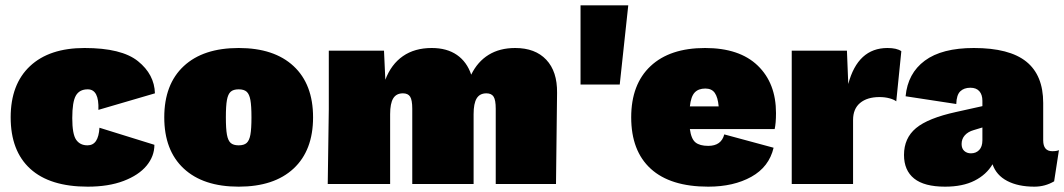

<svg xmlns="http://www.w3.org/2000/svg" viewBox="-20 -690 3991 720"><path d="M561 -340 349 -278Q352 -355 309 -355Q278 -355 264.5 -331.5Q251 -308 251 -247Q251 -187 265.5 -166Q280 -145 308 -145Q329 -145 340 -161.5Q351 -178 353 -211L559 -147Q559 -104 529.5 -68.5Q500 -33 443.5 -11.5Q387 10 309 10Q167 10 93.5 -57Q20 -124 20 -250Q20 -374 92.5 -442Q165 -510 297 -510Q436 -510 497.5 -460.5Q559 -411 561 -340Z M1154 -250Q1154 -126 1081 -58Q1008 10 875 10Q742 10 669 -58Q596 -126 596 -250Q596 -374 669 -442Q742 -510 875 -510Q1008 -510 1081 -442Q1154 -374 1154 -250ZM827 -250Q827 -207 831 -185Q835 -163 845 -154Q855 -145 875 -145Q895 -145 905 -154Q915 -163 919 -185Q923 -207 923 -250Q923 -293 919 -315Q915 -337 905 -346Q895 -355 875 -355Q855 -355 845 -346Q835 -337 831 -315Q827 -293 827 -250Z M2069 -342 2065 0H1839V-282Q1839 -315 1831 -327.5Q1823 -340 1804 -340Q1779 -340 1767.5 -321Q1756 -302 1756 -262V0H1526V-282Q1526 -315 1518 -327.5Q1510 -340 1491 -340Q1466 -340 1454.5 -321Q1443 -302 1443 -262V0H1209L1213 -281V-500H1420L1425 -391Q1447 -449 1491 -479.5Q1535 -510 1599 -510Q1656 -510 1693.5 -484Q1731 -458 1747 -410Q1771 -459 1812.5 -484.5Q1854 -510 1912 -510Q1987 -510 2028.5 -466Q2070 -422 2069 -342Z M2304 -373H2157V-670H2336Z M2885 -206H2567Q2572 -169 2588 -156Q2604 -143 2636 -143Q2685 -143 2696 -186L2881 -136Q2864 -64 2797.5 -27Q2731 10 2636 10Q2494 10 2420.5 -57Q2347 -124 2347 -250Q2347 -374 2419.5 -442Q2492 -510 2624 -510Q2753 -510 2821.5 -444Q2890 -378 2890 -266Q2890 -228 2885 -206ZM2567 -291H2675Q2672 -325 2660.5 -341.5Q2649 -358 2625 -358Q2599 -358 2585 -343Q2571 -328 2567 -291Z M3360 -498 3341 -310Q3332 -317 3315 -321.5Q3298 -326 3278 -326Q3232 -326 3205.5 -304Q3179 -282 3179 -240V0H2949V-500H3156L3161 -375Q3197 -510 3308 -510Q3343 -510 3360 -498Z M3951 -127 3933 -10Q3899 10 3859 10Q3798 10 3757 -11.5Q3716 -33 3702 -74Q3679 -35 3634.5 -12.5Q3590 10 3524 10Q3446 10 3408 -20.5Q3370 -51 3370 -109Q3370 -172 3415 -209.5Q3460 -247 3565 -270L3664 -292V-312Q3664 -335 3652.5 -348Q3641 -361 3619 -361Q3595 -361 3581 -347.5Q3567 -334 3566 -300L3376 -329Q3384 -415 3448 -462.5Q3512 -510 3632 -510Q3765 -510 3828.5 -459Q3892 -408 3892 -304V-164Q3892 -123 3926 -123Q3943 -123 3951 -127ZM3664 -164V-212L3631 -202Q3610 -196 3598 -182.5Q3586 -169 3586 -150Q3586 -133 3596 -124Q3606 -115 3621 -115Q3640 -115 3652 -127.5Q3664 -140 3664 -164Z"/></svg>

Font: Work Sans Black
Style: Regular
Weight: 900
Designer: Wei Huang
Foundry: Wei Huang
Version: Version 1.500